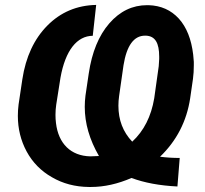

<svg xmlns="http://www.w3.org/2000/svg" viewBox="-20 -742 824 772"><path d="M702.6 -106.9C676.8 -106.9 650.4 -108.4 623.5 -111.8C689.9 -175.8 730.5 -253.9 744.6 -346.7L755.9 -424.8C758.3 -441.9 759.3 -460 759.3 -480C759.3 -484.4 759.3 -488.8 759.3 -493.2L756.8 -522C749.5 -584 730.5 -632.3 699.2 -667C667.5 -701.7 627 -719.7 577.1 -721.2C575.2 -721.2 573.2 -721.2 571.3 -721.2C512.7 -721.2 461.9 -696.8 419.4 -647.9C377 -599.1 349.6 -532.2 336.9 -446.8L323.7 -357.9C321.8 -342.8 320.8 -327.6 320.8 -312.5C320.8 -246.1 339.8 -180.7 377.9 -114.7L342.8 -113.3C264.6 -115.2 214.8 -164.6 205.1 -247.1C203.6 -258.3 203.1 -269 203.1 -280.3C203.1 -293.9 204.1 -307.6 206.1 -321.3L223.1 -429.2C242.7 -540 290 -597.7 353 -598.1L366.7 -722.2C289.1 -720.7 223.6 -692.9 170.4 -639.2C117.2 -585.4 83.5 -513.2 69.8 -422.9L54.7 -321.8C52.7 -306.2 51.8 -291 51.8 -275.9C51.8 -224.6 63.5 -176.8 86.9 -133.3C110.8 -88.9 145 -54.2 189 -29.3C232.4 -3.9 282.2 9.3 337.4 9.8C340.3 9.8 342.8 9.8 345.7 9.8C398.9 9.8 453.1 -2.4 508.8 -26.4C560.1 -7.3 621.6 4.4 693.4 7.8ZM476.6 -479.5C489.3 -559.1 518.6 -598.6 563 -598.6C564.5 -598.6 565.9 -598.6 567.4 -598.6C604 -596.7 620.1 -569.3 620.1 -514.2C620.1 -511.2 620.1 -507.8 620.1 -504.9L618.2 -475.6L600.1 -346.7C587.9 -273.9 558.6 -215.8 511.7 -172.4C474.6 -211.4 456.1 -259.3 456.1 -316.9C456.1 -329.6 457 -342.8 459 -356.4Z"/></svg>

Font: Roboto
Style: Bold Italic
Weight: 700
Italic angle: -12°
Designer: Google
Version: Version 2.137; 2017